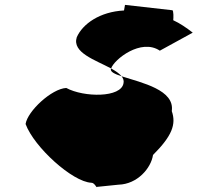

<svg xmlns="http://www.w3.org/2000/svg" viewBox="-20 -742 811 788"><path d="M85 -233C120 -138 278 5 355 8C369 8 377 32 378 25L466 16C544 14 600 -52 608 -106C686 -184 704 -232 685 -286C698 -373 563 -402 479 -429C486 -420 489 -411 487 -401C478 -340 324 -342 252 -381C192 -378 93 -286 85 -233ZM295 -589C275 -526 371 -496 436 -461C448 -498 559 -586 636 -534L771 -608C744 -629 719 -646 691 -659C692 -667 693 -700 687 -700L493 -722L489 -699C390 -694 319 -644 295 -589ZM435 -458C433 -447 451 -438 479 -429C469 -441 454 -451 436 -461Z"/></svg>

Font: Ampere
Style: SuExtIta
Weight: 400
Version: Version 1